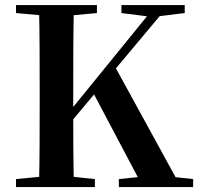

<svg xmlns="http://www.w3.org/2000/svg" viewBox="-20 -761 807 781"><path d="M138.6 0H280.6C277.9 -115.1 277.9 -224.3 277.9 -314.3V-393.6C277.9 -510.8 277.9 -627.1 280.6 -740.5H138.6C141.4 -625.4 141.4 -510 141.4 -393.6V-346.1C141.4 -229 141.4 -112.9 138.6 0ZM45.1 0H366V-32.6L225.2 -47.3H198.2L45.1 -32.6ZM45.1 -707.9 198.2 -694.2H225.2L374.3 -707.9V-740.5H45.1ZM463.4 0H765.7V-32.6L628.5 -47.3H605.9L463.4 -32.6ZM474 -707.9 592.4 -692.9 619.9 -694.2 731.4 -707.9V-740.5H474ZM206.2 -190.2 667.3 -740.5H615L244.9 -285.3L221.6 -255.1H203.7ZM561.9 0H716.2L445.2 -494.7L355.8 -389.9Z"/></svg>

Font: Source Han Serif CN VF
Style: Regular
Weight: 250
Designer: Ryoko NISHIZUKA 西塚涼子 (kana & ideographs); Frank Grießhammer (Latin, Greek & Cyrillic); Wenlong ZHANG 张文龙 (bopomofo); San
Foundry: Adobe
Version: Version 2.002;hotconv 1.1.0;makeotfexe 2.6.0